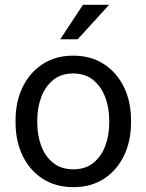

<svg xmlns="http://www.w3.org/2000/svg" viewBox="-20 -770 610 800"><path d="M44.9 -258.3V-269.5Q44.9 -346.2 74.2 -406.7Q103.5 -467.3 157.2 -502.7Q210.9 -538.1 284.7 -538.1Q359.4 -538.1 413.3 -502.7Q467.3 -467.3 496.6 -406.7Q525.9 -346.2 525.9 -269.5V-258.3Q525.9 -182.1 496.6 -121.3Q467.3 -60.5 413.6 -25.4Q359.9 9.8 285.6 9.8Q211.4 9.8 157.5 -25.4Q103.5 -60.5 74.2 -121.3Q44.9 -182.1 44.9 -258.3ZM135.3 -269.5V-258.3Q135.3 -206.1 151.9 -161.9Q168.5 -117.7 201.9 -91.1Q235.4 -64.5 285.6 -64.5Q335.4 -64.5 368.7 -91.1Q401.9 -117.7 418.5 -161.9Q435.1 -206.1 435.1 -258.3V-269.5Q435.1 -321.3 418.2 -365.5Q401.4 -409.7 368.2 -436.8Q335 -463.9 284.7 -463.9Q234.9 -463.9 201.7 -436.8Q168.5 -409.7 151.9 -365.5Q135.3 -321.3 135.3 -269.5ZM231 -606.4 325.7 -750H434.6L303.7 -606.4Z"/></svg>

Font: Vazirmatn UI
Style: Regular
Weight: 400
Designer: Saber Rastikerdar
Foundry: Saber Rastikerdar
Version: Version 33.003